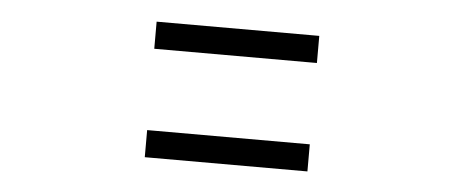

<svg xmlns="http://www.w3.org/2000/svg" viewBox="-33 -503 1067 441"><g transform="rotate(5 500.0 -282.0)"><path d="M687.5 -125V-187.5H312.5V-125ZM687.5 -375V-437.5H312.5V-375Z"/></g></svg>

Font: Unifont
Style: Regular
Weight: 500
Version: Version 15.1.04